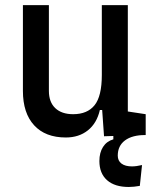

<svg xmlns="http://www.w3.org/2000/svg" viewBox="-20 -538 626 765"><path d="M493.2 207Q437 207 406.5 179.9Q376 152.8 376 103.5Q376 70.3 390.4 47.6Q404.8 24.9 431.6 17.1V-14.6L548.8 -15.6L558.6 0Q506.8 0 478 21.5Q449.2 43 449.2 82Q449.2 102.5 464.1 113.8Q479 125 505.9 125Q522.9 125 545.9 119.6L537.1 202.6Q525.9 204.6 514.4 205.8Q502.9 207 493.2 207ZM242.2 9.8Q160.6 9.8 116 -38.8Q71.3 -87.4 71.3 -175.8V-517.6H174.8V-175.8Q174.8 -131.3 200.2 -107.2Q225.6 -83 271.5 -83Q328.1 -83 356.9 -118.9Q385.7 -154.8 385.7 -239.3L412.1 -99.6H377.9Q365.7 -46.9 330.1 -18.6Q294.4 9.8 242.2 9.8ZM394.5 4.9 385.7 -119.1V-210H489.3V-93.8L560.5 -83V0ZM385.7 -146.5V-517.6H489.3V-175.8Z"/></svg>

Font: Cascadia Code
Style: Regular
Weight: 400
Designer: Aaron Bell
Foundry: Saja Typeworks
Version: Version 2404.023